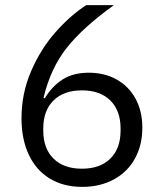

<svg xmlns="http://www.w3.org/2000/svg" viewBox="-20 -718 640 750"><path d="M64 -256Q64 -353 101.5 -440Q139 -527 197 -592.5Q255 -658 317 -698H425Q304 -611 241 -531.5Q178 -452 150 -336L155 -334Q183 -381 224.5 -407.5Q266 -434 327 -434Q388 -434 435.5 -407.5Q483 -381 509.5 -332.5Q536 -284 536 -219Q536 -151 507 -98.5Q478 -46 424.5 -17Q371 12 301 12Q228 12 174.5 -20.5Q121 -53 92.5 -113.5Q64 -174 64 -256ZM451 -208V-216Q451 -286 411 -325.5Q371 -365 300 -365Q229 -365 189 -325.5Q149 -286 149 -216V-208Q149 -138 189 -98.5Q229 -59 300 -59Q371 -59 411 -98.5Q451 -138 451 -208Z"/></svg>

Font: iA Writer Duo V
Style: Regular
Weight: 400
Designer: Mike Abbink, Paul van der Laan, Pieter van Rosmalen, Oliver Reichenstein
Foundry: Information Architects Inc.
Version: Version 2.000